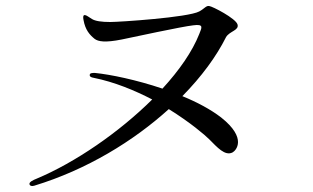

<svg xmlns="http://www.w3.org/2000/svg" viewBox="-20 -683 1040 637"><path d="M714 -293C679 -320 634 -344 585 -364C649 -429 698 -496 730 -560C742 -580 774 -582 768 -602C762 -622 685 -662 674 -663C664 -665 658 -654 641 -645C604 -625 376 -610 346 -610C317 -610 296 -613 285 -620C273 -627 267 -633 261 -633C256 -633 255 -627 257 -617C263 -583 278 -567 294 -554C306 -545 329 -541 384 -552C418 -559 584 -595 621 -599C658 -604 649 -591 641 -570C618 -512 575 -450 519 -389C433 -418 346 -436 295 -441C287 -441 279 -441 278 -436C276 -429 283 -426 290 -425C360 -411 427 -383 485 -353C375 -244 230 -144 101 -90C91 -86 75 -79 78 -71C79 -67 85 -64 94 -67C268 -120 423 -215 540 -321C611 -277 660 -235 674 -221C701 -194 726 -165 751 -177C763 -183 801 -224 714 -293Z"/></svg>

Font: Shippori Mincho
Style: Regular
Weight: 400
Designer: Bonji Tadano  Ryoko NISHIZUKA  (kana & ideographs); Frank Grießhammer (Latin, Greek & Cyrillic); Wenlong ZHANG  (bopomof
Foundry: Adobe Systems Incorporated
Version: Version 1.003;PS 1.001;hotconv 16.6.54;makeotf.lib2.5.65590